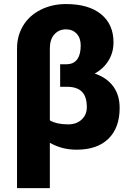

<svg xmlns="http://www.w3.org/2000/svg" viewBox="-20 -741 647 963"><path d="M311 -720.7Q424.3 -720.7 486.8 -669.9Q549.3 -619.1 549.3 -528.3Q549.3 -478 524.4 -437.3Q499.5 -396.5 455.1 -372.1Q515.6 -351.6 547.9 -307.9Q580.1 -264.2 580.1 -199.7Q580.1 -100.1 523.9 -45.2Q467.8 9.8 364.3 9.8Q290 9.8 230 -24.9V202.6H65.4V-497.6Q65.4 -562.5 96.7 -613.3Q127.9 -664.1 184.8 -692.4Q241.7 -720.7 311 -720.7ZM384.8 -513.2Q384.8 -550.3 364.5 -572Q344.2 -593.8 311 -593.8Q275.4 -593.8 252.7 -568.6Q230 -543.5 230 -497.1V-137.2Q265.1 -117.2 321.3 -117.2Q363.8 -117.2 389.6 -141.4Q415.5 -165.5 415.5 -203.1Q415.5 -257.3 390.4 -281.5Q365.2 -305.7 316.9 -305.7H281.7V-418.5L321.3 -418.9Q384.8 -425.3 384.8 -513.2Z"/></svg>

Font: Roboto Black
Style: Regular
Weight: 900
Designer: Google
Version: Version 2.134; 2016